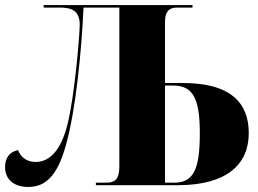

<svg xmlns="http://www.w3.org/2000/svg" viewBox="-21 -734 1023 761"><path d="M91 7C152 7 204 -27 240 -158C280 -298 303 -542 310 -704H452V-75C452 -30 440 -10 401 -10H359V0H684C881 0 965 -85 965 -206C965 -327 893 -405 703 -405H633V-647C633 -687 648 -704 681 -704H742V-714H152V-704H215C260 -704 295 -694 295 -636C295 -598 275 -352 246 -239C217 -124 166 -92 120 -92C85 -92 60 -112 51 -139C20 -134 -1 -110 -1 -72C-1 -23 34 7 91 7ZM669 -10H633V-395H664C743 -395 771 -346 771 -206C771 -60 745 -10 669 -10Z"/></svg>

Font: Noto Serif Display ExtraBold
Style: Regular
Weight: 800
Designer: Monotype Design Team
Foundry: Monotype Imaging Inc.
Version: Version 2.009